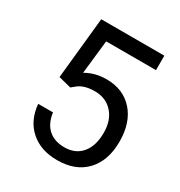

<svg xmlns="http://www.w3.org/2000/svg" viewBox="-170 -831 902 960"><g transform="rotate(30 281.0 -350.5)"><path d="M100.6 -356.4 136.7 -710.9H501V-627.4H213.4L191.9 -433.6Q244.1 -464.4 310.5 -464.4Q407.7 -464.4 464.8 -400.1Q522 -335.9 522 -226.6Q522 -116.7 462.6 -53.5Q403.3 9.8 296.9 9.8Q202.6 9.8 143.1 -42.5Q83.5 -94.7 75.2 -187H160.6Q168.9 -126 204.1 -95Q239.3 -64 296.9 -64Q359.9 -64 395.8 -106.9Q431.6 -149.9 431.6 -225.6Q431.6 -296.9 392.8 -340.1Q354 -383.3 289.6 -383.3Q230.5 -383.3 196.8 -357.4L172.9 -337.9Z"/></g></svg>

Font: Roboto
Style: Regular
Weight: 400
Designer: Google
Version: Version 2.001047; 2015